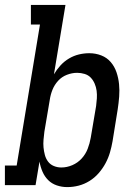

<svg xmlns="http://www.w3.org/2000/svg" viewBox="-44 -755 564 783"><path d="M230 8Q208 8 187.5 1Q167 -6 152.5 -20.5Q138 -35 129.5 -54.5Q121 -74 117 -96L101 0H-24V-80H24L119 -655H82V-735H223L176 -452Q187 -471 202.5 -488Q218 -505 237.5 -516.5Q257 -528 278 -533Q299 -538 320 -538Q346 -538 369 -529Q392 -520 407.5 -502Q423 -484 431 -460.5Q439 -437 441.5 -412Q444 -387 442 -361Q440 -335 436 -309L415 -179Q411 -156 404.5 -133.5Q398 -111 386.5 -89.5Q375 -68 358.5 -49Q342 -30 321 -17Q300 -4 277 2Q254 8 230 8ZM206 -72Q229 -72 251 -81.5Q273 -91 289 -108.5Q305 -126 313.5 -148Q322 -170 326 -193L348 -323Q350 -338 351 -354Q352 -370 350 -385Q348 -400 342 -414Q336 -428 326 -438.5Q316 -449 301 -453.5Q286 -458 271 -458Q271 -458 271 -458Q271 -458 270 -458Q250 -458 229 -450Q208 -442 193 -425.5Q178 -409 170 -389Q162 -369 159 -348L137 -218Q135 -202 133.5 -185.5Q132 -169 133.5 -153.5Q135 -138 139 -123Q143 -108 152 -96Q161 -84 175.5 -78Q190 -72 206 -72Z"/></svg>

Font: Iosevka Slab Medium Oblique
Style: Regular
Weight: 500
Italic angle: -9°
Monospace: yes
Designer: Belleve Invis
Foundry: Belleve Invis
Version: Version 11.1.1; ttfautohint (v1.8.3)